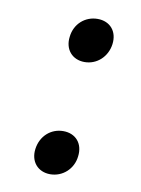

<svg xmlns="http://www.w3.org/2000/svg" viewBox="-61 -512 404 549"><g transform="rotate(10 141.0 -237.5)"><path d="M163 -340C199 -340 228 -367 233 -404C238 -442 215 -468 179 -468C143 -468 113 -442 109 -404C104 -367 127 -340 163 -340ZM122 -7C158 -7 188 -34 192 -71C197 -109 174 -135 138 -135C102 -135 73 -109 68 -71C63 -34 86 -7 122 -7Z"/></g></svg>

Font: Barlow Semi Condensed Medium
Style: Italic
Weight: 500
Width: 4
Italic angle: -7°
Designer: Jeremy Tribby
Foundry: Tribby Type
Version: Version 1.422;hotconv 1.0.109;makeotfexe 2.5.65596